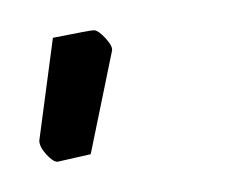

<svg xmlns="http://www.w3.org/2000/svg" viewBox="-20 -98 156 127"><path d="M6 -5 15 -73Q40 -78 42 -78Q45 -78 50 -72.5Q55 -67 54 -64L40 4Q18 9 18 9Q15 9 10.5 4Q6 -1 6 -5Z"/></svg>

Font: Grenze Thin
Style: Italic
Weight: 250
Italic angle: -10°
Designer: Renata Polastri
Foundry: Omnibus-Type
Version: Version 1.002; ttfautohint (v1.8)